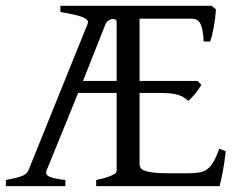

<svg xmlns="http://www.w3.org/2000/svg" viewBox="-20 -635 819 655"><path d="M377.9 -560.5Q377.9 -565.9 373.3 -568.4Q368.7 -570.8 362.3 -570.1Q356 -569.3 349.6 -564.9Q343.3 -560.5 339.8 -552.2L263.2 -358.9H377.9ZM750 -119.1Q745.6 -76.7 739.3 -45.4Q732.9 -14.2 729 0H308.1V-21Q341.3 -27.8 359.6 -35.9Q377.9 -43.9 377.9 -50.8V-317.9H246.6L139.2 -54.2Q132.8 -40 147.9 -32.7Q163.1 -25.4 203.1 -21V0H0V-21Q33.2 -26.9 52 -33.4Q70.8 -40 77.1 -54.2L278.8 -553.2Q282.2 -561.5 277.1 -567.1Q272 -572.8 259.8 -577.4Q247.6 -582 228.8 -585.9Q210 -589.8 186 -594.2V-615.2H702.1L716.8 -603Q715.8 -590.3 714.1 -575.2Q712.4 -560.1 709.7 -544.9Q707 -529.8 703.6 -516.1Q700.2 -502.4 696.8 -493.2H674.8Q673.8 -515.6 670.9 -530.8Q668 -545.9 663.1 -554.9Q658.2 -564 651.1 -567.6Q644 -571.3 634.8 -571.3H456.1V-358.9H653.8L667 -345.2Q662.6 -338.4 657.2 -330.6Q651.9 -322.8 645.8 -315.2Q639.6 -307.6 633.5 -301.3Q627.4 -294.9 622.1 -291Q614.7 -298.3 606.4 -303.2Q598.1 -308.1 586.9 -311.5Q575.7 -314.9 560.5 -316.4Q545.4 -317.9 524.9 -317.9H456.1V-75.2Q456.1 -67.9 459.7 -62.3Q463.4 -56.6 474.4 -52.5Q485.4 -48.3 505.1 -46.1Q524.9 -43.9 557.1 -43.9H620.1Q642.6 -43.9 658.4 -46.4Q674.3 -48.8 686.3 -57.4Q698.2 -65.9 708 -82.5Q717.8 -99.1 728 -127.9Z"/></svg>

Font: Gentium Plus Afr
Style: Regular
Weight: 400
Designer: J. Victor Gaultney, Annie Olsen, Iska Routamaa, Becca Hirsbrunner
Foundry: SIL International
Version: Version 5.000